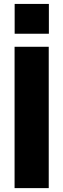

<svg xmlns="http://www.w3.org/2000/svg" viewBox="-20 -968 326 988"><path d="M55.4 -947.8V-794.4H231.5V-947.8ZM230.8 -727.3H55V0H230.8Z"/></svg>

Font: TID UI Extra Bold
Style: Regular
Weight: 800
Designer: The TID Project Authors
Foundry: Bakken & Bæck
Version: Version 1.001;hotconv 1.0.109;makeotfexe 2.5.65596